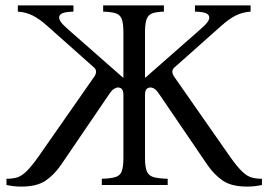

<svg xmlns="http://www.w3.org/2000/svg" viewBox="-20 -685 994 711"><path d="M58 6Q31 6 4 0V-23Q27 -23 43.5 -28Q60 -33 78 -50.5Q96 -68 121 -103L329 -401Q344 -423 326 -437L155 -589Q126 -615 101 -627.5Q76 -640 46 -642V-665H252V-642Q221 -641 210 -635.5Q199 -630 199 -620Q199 -612 206.5 -602Q214 -592 237 -572L435 -398H437V-565Q437 -600 430.5 -615.5Q424 -631 408 -636Q392 -641 362 -642V-665H587V-642Q560 -641 545 -636Q530 -631 523.5 -615.5Q517 -600 517 -565V-398H519L717 -572Q740 -592 747.5 -602Q755 -612 755 -620Q755 -630 744 -635.5Q733 -641 702 -642V-665H908V-642Q878 -640 853 -627.5Q828 -615 799 -589L628 -437Q610 -423 625 -401L833 -103Q858 -68 876 -50.5Q894 -33 911 -28Q928 -23 950 -23V0Q923 6 896 6Q838 6 806 -15.5Q774 -37 749 -73L572 -333Q561 -350 553 -355.5Q545 -361 537 -361Q529 -361 523 -355.5Q517 -350 517 -332V-100Q517 -66 524 -50Q531 -34 549 -29Q567 -24 601 -23V0H357V-23Q389 -24 406.5 -29Q424 -34 430.5 -50Q437 -66 437 -100V-332Q437 -350 431 -355.5Q425 -361 417 -361Q410 -361 401.5 -355.5Q393 -350 382 -333L205 -73Q180 -37 148 -15.5Q116 6 58 6Z"/></svg>

Font: Bona Nova
Style: Regular
Weight: 400
Designer: Mateusz Machalski
Foundry: Capitalics
Version: Version 4.001; ttfautohint (v1.8.3)